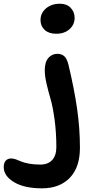

<svg xmlns="http://www.w3.org/2000/svg" viewBox="-195 -735 518 1042"><path d="M109.9 -551.8Q70.3 -551.8 47.6 -572.5Q24.9 -593.3 24.9 -626Q24.9 -664.1 54.7 -689.5Q84.5 -714.8 129.9 -714.8Q167.5 -714.8 188.7 -692.4Q210 -669.9 210 -638.2Q210 -601.6 182.4 -576.7Q154.8 -551.8 109.9 -551.8ZM33.2 287.1Q-63.5 287.1 -119.1 253.4Q-174.8 219.7 -174.8 171.9Q-174.8 149.4 -164.1 137.2Q-153.3 125 -133.8 125Q-122.6 125 -108.2 130.1Q-93.8 135.3 -79.6 141.6Q-65.4 147.9 -37.8 153.1Q-10.3 158.2 23.9 158.2Q65.4 158.2 88.1 133.5Q110.8 108.9 110.8 64Q110.8 -16.1 101.1 -86.9Q91.3 -157.7 79.3 -198Q67.4 -238.3 57.6 -280.8Q47.9 -323.2 47.9 -353Q47.9 -398.4 67.6 -420.7Q87.4 -442.9 116.2 -442.9Q139.6 -442.9 154.1 -429.7Q168.5 -416.5 176.8 -382.8Q208 -252 223.4 -145Q238.8 -38.1 238.8 66.9Q238.8 173.3 183.6 230.2Q128.4 287.1 33.2 287.1Z"/></svg>

Font: Shantell Sans Irregular Bouncy
Style: Regular
Weight: 600
Designer: Stephen Nixon, Anya Danilova, Shantell Martin
Foundry: Arrow Type
Version: Version 1.006;[9816181b4]